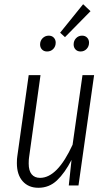

<svg xmlns="http://www.w3.org/2000/svg" viewBox="-20 -879 513 910"><path d="M60 -106Q60 -127 62 -138L116 -523H172L118 -135Q116 -124 116 -104Q116 -70 130 -53Q144 -36 170 -36Q252 -36 324 -193L371 -523H426L352 0H306L319 -121Q287 -59 250 -24Q213 11 162 11Q115 11 87.5 -20Q60 -51 60 -106ZM374 -859 409 -826 288 -703 265 -724ZM170 -668Q170 -686 182 -698Q194 -710 211 -710Q226 -710 235 -700.5Q244 -691 244 -677Q244 -659 232.5 -647Q221 -635 203 -635Q188 -635 179 -644.5Q170 -654 170 -668ZM329 -668Q329 -686 340.5 -698Q352 -710 369 -710Q384 -710 393 -700.5Q402 -691 402 -677Q402 -659 390.5 -647Q379 -635 362 -635Q347 -635 338 -644.5Q329 -654 329 -668Z"/></svg>

Font: Fira Sans Extra Condensed Light
Style: Italic
Weight: 300
Width: 3
Italic angle: -8°
Designer: Carrois Corporate & Edenspiekermann AG
Foundry: Carrois Corporate GbR & Edenspiekermann AG
Version: Version 4.203